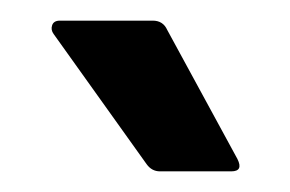

<svg xmlns="http://www.w3.org/2000/svg" viewBox="-20 -723 281 186"><path d="M135 -557Q127 -557 122 -564L32 -690Q29 -694 30.5 -698.5Q32 -703 38 -703H128Q138 -703 142 -694L210 -569Q216 -557 204 -557Z"/></svg>

Font: Sofia Sans
Style: Bold
Weight: 700
Designer: Botio Nikoltchev, Ani Petrova
Foundry: lettersoup
Version: Version 4.100; ttfautohint (v1.8.4.7-5d5b)